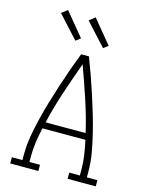

<svg xmlns="http://www.w3.org/2000/svg" viewBox="-140 -1055 879 1140"><g transform="rotate(15 300.0 -484.5)"><path d="M37 0V-38H102V-74Q102 -131 112 -187.5Q122 -244 135.5 -299.5Q149 -355 165.5 -410Q182 -465 199.5 -519.5Q217 -574 236 -627.5Q255 -681 276 -735H324Q345 -681 364 -627.5Q383 -574 400.5 -519.5Q418 -465 434.5 -410Q451 -355 464.5 -299.5Q478 -244 488 -187.5Q498 -131 498 -74V-38H563V0H390V-38H455V-74Q455 -118 448.5 -162.5Q442 -207 432 -251H168Q158 -207 151.5 -162.5Q145 -118 145 -74V-38H210V0ZM177 -290H423Q400 -389 367.5 -486.5Q335 -584 300 -680Q265 -584 232.5 -486.5Q200 -389 177 -290ZM392 -804 267 -941 303 -969 421 -826ZM222 -804 97 -941 133 -969 251 -826Z"/></g></svg>

Font: Iosevka Curly Slab XLtEx
Style: Regular
Weight: 200
Width: 7
Monospace: yes
Designer: Belleve Invis
Foundry: Belleve Invis
Version: Version 11.1.0; ttfautohint (v1.8.3)